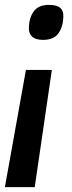

<svg xmlns="http://www.w3.org/2000/svg" viewBox="-36 -568 294 785"><path d="M176 -282 106 197H-16L70 -282ZM223 -499Q222 -459 203 -432Q184 -405 140 -405Q81 -405 82 -455Q83 -495 102 -521.5Q121 -548 164 -548Q196 -548 210 -536Q224 -524 223 -499Z"/></svg>

Font: Georama SemiBold
Style: Italic
Weight: 600
Italic angle: -9°
Designer: Jean-Baptiste Levee
Foundry: Production Type
Version: Version 1.000